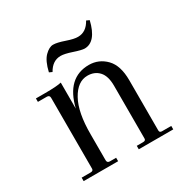

<svg xmlns="http://www.w3.org/2000/svg" viewBox="-147 -747 841 869"><g transform="rotate(-30 274.0 -312.0)"><path d="M452.1 -292V-29.8Q452.1 -17.6 465.8 -18.1H513.2V0H333V-18.1H366.2Q380.4 -18.1 379.9 -29.8V-305.2Q379.9 -356 357.4 -380.4Q335 -404.8 297.9 -404.8Q246.1 -404.8 211.9 -343.3Q177.7 -281.7 178.2 -167V-32.2Q178.2 -18.1 191.9 -18.1H225.1V0H44.9V-18.1H91.8Q106 -18.1 106 -29.8V-399.9Q106 -414.1 91.8 -414.1H44.9V-432.1H94.2Q154.3 -432.1 178.2 -438V-301.8Q212.4 -443.8 328.1 -443.8Q379.9 -443.4 416 -406.2Q452.1 -369.1 452.1 -292ZM349.1 -517.1Q333 -517.6 295.4 -530.3Q257.8 -543 237.8 -543Q194.8 -543 169.9 -498L154.8 -504.9Q167 -558.1 189.9 -581.1Q212.9 -604 233.4 -604Q253.9 -604 292 -590.8Q330.1 -577.6 350.1 -578.1Q393.1 -578.1 418 -624L433.1 -617.2Q409.2 -517.1 349.1 -517.1Z"/></g></svg>

Font: Arapey-Regular
Style: Regular
Weight: 400
Designer: Eduardo Rodriguez Tunni
Foundry: Eduardo Rodriguez Tunni
Version: Version 1.002